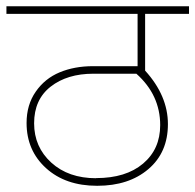

<svg xmlns="http://www.w3.org/2000/svg" viewBox="-35 -642 619 609"><path d="M270 -76.7V-77.1Q364.3 -77.1 418.7 -123Q473.1 -168.9 473.1 -245.1Q473.1 -340.8 397.5 -408.2H261.2Q178.2 -408.2 125.7 -367.2Q73.2 -326.2 73.2 -251Q73.2 -175.8 127.7 -126.2Q182.1 -76.7 270 -76.7ZM273.4 -52.7H272.9Q172.9 -52.7 111.1 -108.6Q49.3 -164.6 49.3 -252Q49.3 -309.6 78.4 -351.3Q107.4 -393.1 154.3 -412.6Q201.2 -432.1 259.8 -432.1H401.4V-598.1H-14.6V-622.1H564.5V-598.1H425.3V-418Q497.6 -338.4 497.6 -248.3Q497.6 -158.2 435.5 -105.5Q373.5 -52.7 273.4 -52.7Z"/></svg>

Font: Yantramanav Thin
Style: Regular
Weight: 250
Version: Version 1.001;PS 1.0;hotconv 1.0.72;makeotf.lib2.5.5900; ttf